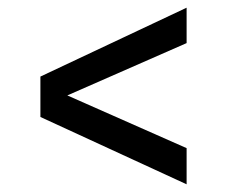

<svg xmlns="http://www.w3.org/2000/svg" viewBox="-20 -584 590 499"><path d="M85 -280V-385L465 -564V-472L155 -336L465 -199V-105Z"/></svg>

Font: Share
Style: Regular
Weight: 400
Designer: Ralph du Carrois
Version: Version 1.002